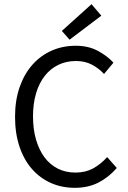

<svg xmlns="http://www.w3.org/2000/svg" viewBox="-20 -887 611 919"><path d="M338 12Q276 12 224 -11Q172 -34 133.5 -77.5Q95 -121 73.5 -184.5Q52 -248 52 -328Q52 -407 74 -470Q96 -533 135 -577Q174 -621 227 -644.5Q280 -668 343 -668Q403 -668 448.5 -643.5Q494 -619 523 -587L478 -533Q452 -561 419 -578Q386 -595 344 -595Q297 -595 259 -576.5Q221 -558 194 -523.5Q167 -489 152.5 -440Q138 -391 138 -330Q138 -268 152.5 -218.5Q167 -169 193 -134Q219 -99 256.5 -80Q294 -61 341 -61Q389 -61 425 -80.5Q461 -100 493 -135L539 -83Q500 -38 451 -13Q402 12 338 12ZM313 -697 276 -739 418 -867 465 -812Z"/></svg>

Font: CV Source Sans
Style: Regular
Weight: 400
Designer: Paul D. Hunt
Foundry: Adobe Systems Incorporated
Version: Version 3.001